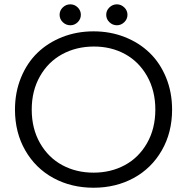

<svg xmlns="http://www.w3.org/2000/svg" viewBox="-20 -860 872 895"><path d="M308.1 -742.2Q287.6 -742.2 272.7 -756.6Q257.8 -771 257.8 -791Q257.8 -811 272.7 -825.4Q287.6 -839.8 308.1 -839.8Q327.6 -839.8 342.3 -825.4Q356.9 -811 356.9 -791Q356.9 -771 342.3 -756.6Q327.6 -742.2 308.1 -742.2ZM524.9 -742.2Q504.9 -742.2 490 -756.6Q475.1 -771 475.1 -791Q475.1 -811 490 -825.4Q504.9 -839.8 524.9 -839.8Q544.4 -839.8 559.3 -825.4Q574.2 -811 574.2 -791Q574.2 -771 559.3 -756.6Q544.4 -742.2 524.9 -742.2ZM49.8 -349.1Q49.8 -429.7 77.9 -498.3Q106 -566.9 154.8 -614Q203.6 -661.1 271 -687.5Q338.4 -713.9 416 -713.9Q493.7 -713.9 561 -687.5Q628.4 -661.1 677.2 -614Q726.1 -566.9 754.2 -498.3Q782.2 -429.7 782.2 -349.1Q782.2 -242.2 734.1 -158.7Q686 -75.2 602.8 -30Q519.5 15.1 416 15.1Q312.5 15.1 229.2 -30Q146 -75.2 97.9 -158.7Q49.8 -242.2 49.8 -349.1ZM704.1 -349.1Q704.1 -437 665.8 -504.9Q627.4 -572.8 562.3 -608.2Q497.1 -643.6 416 -643.1Q335 -642.6 269.8 -607.2Q204.6 -571.8 166.3 -504.4Q127.9 -437 127.9 -349.1Q127.9 -260.3 166.7 -192.6Q205.6 -125 270.5 -90.1Q335.4 -55.2 416 -55.2Q496.6 -55.2 561.5 -90.1Q626.5 -125 665.3 -192.6Q704.1 -260.3 704.1 -349.1Z"/></svg>

Font: Prompt Light
Style: Regular
Weight: 300
Designer: Katatrad Team
Foundry: CadsonDemak
Version: Version 1.000;PS 001.000;hotconv 1.0.88;makeotf.lib2.5.64775